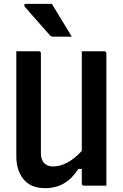

<svg xmlns="http://www.w3.org/2000/svg" viewBox="-20 -967 640 1000"><path d="M216 13Q140 13 102.5 -33.5Q65 -80 65 -152V-700H182Q193 -700 193 -689V-169Q193 -136 209.5 -118Q226 -100 256 -100Q291 -100 328.5 -119Q366 -138 406 -181V-700H523Q534 -700 534 -689V0H417Q406 0 406 -11V-87H388Q325 13 216 13ZM250 -947Q278 -901 302.5 -861Q327 -821 354 -776H257Q247 -776 241 -782Q216 -810 199 -829.5Q182 -849 168.5 -864Q155 -879 141.5 -895Q128 -911 109 -932Q105 -937 107 -942Q109 -947 115 -947Z"/></svg>

Font: Recursive Mn Lnr St SmB
Style: Regular
Weight: 600
Monospace: yes
Version: Version 1.079;hotconv 1.0.112;makeotfexe 2.5.65598; ttfautoh